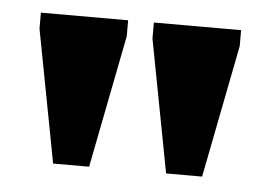

<svg xmlns="http://www.w3.org/2000/svg" viewBox="-33 -716 509 364"><g transform="rotate(5 221.5 -534.5)"><path d="M79.5 -393 31.5 -645.5V-676H197.5V-645.5L148 -393ZM294.5 -393 246.5 -645.5V-676H412.5V-645.5L363 -393Z"/></g></svg>

Font: Newsreader 16pt 16pt ExtraBold
Style: Regular
Weight: 800
Version: Version 1.003